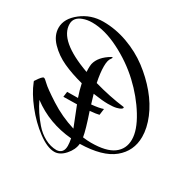

<svg xmlns="http://www.w3.org/2000/svg" viewBox="-319 -1035 1387 1404"><g transform="rotate(30 374.5 -333.0)"><path d="M39 -105H38Q77 -22 143 54Q180 97 229 123.5Q278 150 330 150Q386 145 386 82Q386 57 379 22Q185 5 39 -105ZM480 -284 473 -231Q452 -225 396 -220Q442 -85 451 -28Q489 -23 520 -23Q648 -23 708.5 -67.5Q769 -112 769 -191.5Q769 -271 704 -377Q639 -483 542 -573.5Q445 -664 321 -726.5Q197 -789 91 -789Q48 -789 14 -776Q-49 -753 -49 -697Q-49 -557 234 -455Q233 -465 233 -485Q233 -505 236 -523Q252 -591 337 -641Q343 -643 345 -643Q347 -643 347 -640Q347 -637 341 -628Q323 -608 323 -553.5Q323 -499 339 -422Q473 -384 595 -369Q600 -368 600 -363Q600 -358 590.5 -351Q581 -344 556 -337.5Q531 -331 485 -331Q439 -331 359 -343Q368 -311 382 -266Q446 -272 480 -284ZM358 -48 292 -215Q226 -213 178 -213L184 -258Q247 -258 275 -259Q256 -313 245 -366Q151 -390 76.5 -424Q2 -458 -51.5 -513.5Q-105 -569 -105 -634Q-105 -711 -25.5 -773Q54 -835 158 -835Q262 -835 364 -798Q466 -761 547.5 -699.5Q629 -638 692 -562.5Q755 -487 789.5 -404Q824 -321 824 -246Q824 -127 733.5 -53Q643 21 454 25Q449 77 408 123Q367 169 321 169Q261 169 180.5 109Q100 49 33.5 -35.5Q-33 -120 -63 -196Q-66 -202 -66 -206L-61 -213Q-29 -263 -15 -263Q-6 -263 20.5 -236.5Q47 -210 145.5 -146.5Q244 -83 358 -48Z"/></g></svg>

Font: Mr Bedfort
Style: Regular
Weight: 400
Designer: Alejandro Paul
Foundry: Alejandro Paul
Version: Version 1.000